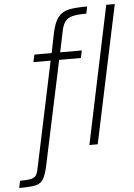

<svg xmlns="http://www.w3.org/2000/svg" viewBox="-130 -789 721 1032"><g transform="rotate(-5 230.0 -273.0)"><path d="M38 103 159 -470H66L75 -510H168L190 -618Q202 -674 223 -700.5Q244 -727 279 -735Q314 -743 380 -743L372 -705Q324 -705 298 -698.5Q272 -692 258.5 -675Q245 -658 238 -625L214 -510H331L322 -470H205L86 90Q75 142 60 164Q45 186 18 191.5Q-9 197 -69 197L-61 159Q-21 159 -2 154.5Q17 150 25 139Q33 128 38 103ZM327 0 483 -743H529L372 0Z"/></g></svg>

Font: Saira Semi Condensed ExtraLight
Style: Italic
Weight: 200
Width: 4
Italic angle: -12°
Designer: Hector Gatti with collaboration of the Omnibus-Type team
Foundry: Omnibus-Type
Version: Version 1.001; ttfautohint (v1.8)